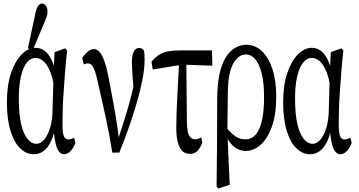

<svg xmlns="http://www.w3.org/2000/svg" viewBox="-20 -809 2029 1086"><path d="M171.9 63.5Q129.4 63.5 94.7 30.5Q60.1 -2.4 39.6 -68.6Q19 -134.8 19 -231Q19 -326.7 42.5 -395.8Q65.9 -464.8 103 -501.7Q140.1 -538.6 180.2 -538.6Q208.5 -538.6 231 -522.7Q253.4 -506.8 270.5 -472.7Q287.6 -438.5 298.3 -380.9H314L287.6 -302.7Q279.3 -367.7 262.5 -407.2Q245.6 -446.8 224.4 -464.1Q203.1 -481.4 180.7 -481.4Q153.3 -481.4 132.1 -455.3Q110.8 -429.2 98.6 -377.4Q86.4 -325.7 86.4 -251.5Q86.4 -166.5 99.1 -109.6Q111.8 -52.7 134.8 -24.2Q157.7 4.4 186 4.4Q209.5 4.4 229.7 -19Q250 -42.5 263.4 -86.2Q276.9 -129.9 277.3 -189.9L283.2 -402.3L288.6 -514.2L349.1 -535.6L359.9 -523.4Q353 -466.8 348.6 -407.5Q344.2 -348.1 340.1 -292.5Q335.9 -236.8 334.7 -188.5Q333.5 -140.1 333.5 -105Q333.5 -56.6 341.3 -38.3Q349.1 -20 366.7 -20Q375 -20 383.3 -22.9Q391.6 -25.9 398.9 -30.8L406.7 -1Q397 26.4 379.6 44.9Q362.3 63.5 342.3 63.5Q326.7 63.5 313.7 48.3Q300.8 33.2 292.5 -5.9Q284.2 -44.9 282.7 -115.7L296.9 -114.3Q287.6 -51.8 270 -12.9Q252.4 25.9 227.1 44.7Q201.7 63.5 171.9 63.5ZM138.2 -536.6 181.6 -740.2Q188.5 -767.6 197.5 -778.3Q206.5 -789.1 216.8 -789.1Q230 -789.1 239.3 -776.6Q248.5 -764.2 248.5 -744.1Q248.5 -728.5 244.6 -716.3Q240.7 -704.1 231 -681.6L162.6 -519Z M615.2 54.2Q598.6 -52.2 577.1 -148.9Q555.7 -245.6 532.7 -347.7Q524.4 -385.3 516.6 -407.2Q508.8 -429.2 499.5 -439.7Q490.2 -450.2 479 -450.2Q470.7 -450.2 464.8 -448.7Q459 -447.3 453.6 -444.8L445.3 -481Q455.1 -496.6 466.1 -507.8Q477.1 -519 488.8 -525.4Q500.5 -531.7 510.3 -531.7Q527.8 -531.7 543.2 -514.6Q558.6 -497.6 571.5 -460.4Q584.5 -423.3 596.2 -360.8Q609.4 -290 621.1 -227.1Q632.8 -164.1 641.1 -108.4Q649.4 -52.7 654.8 -2.4H642.1L646.5 -17.6Q663.1 -66.9 676.8 -109.6Q690.4 -152.3 702.1 -192.9Q713.9 -233.4 724.6 -276.4Q735.4 -319.3 746.1 -368.2L738.8 -265.6Q733.9 -319.8 731.4 -355.2Q729 -390.6 727.5 -414.8Q726.1 -439 726.1 -456.1Q726.1 -497.1 737.1 -517.3Q748 -537.6 766.1 -537.6Q777.8 -537.6 783.7 -533.4Q789.6 -529.3 794.4 -522.5Q795.9 -512.7 796.9 -501.7Q797.9 -490.7 797.9 -470.2Q797.9 -420.9 785.4 -357.2Q772.9 -293.5 752.2 -222.9Q731.4 -152.3 706.1 -80.8Q680.7 -9.3 654.8 54.2Z M843.8 -416 836.9 -460Q857.9 -484.9 879.9 -499Q901.9 -513.2 931.6 -518.6Q961.4 -523.9 1001 -523.9H1178.7L1181.2 -437.5L1012.7 -443.4ZM1055.2 61.5Q1028.3 61.5 1011.5 45.4Q994.6 29.3 985.8 -3.7Q977.1 -36.6 977.1 -85.9Q977.1 -127 978.8 -174.8Q980.5 -222.7 983.4 -274.2Q986.3 -325.7 988.8 -378.7Q991.2 -431.6 994.6 -481.4H1033.7L1037.1 -121.6Q1038.1 -61.5 1050 -41.3Q1062 -21 1083.5 -21Q1091.8 -21 1101.1 -23.9Q1110.4 -26.9 1118.7 -31.7L1124.5 -1.5Q1111.3 31.2 1095 46.4Q1078.6 61.5 1055.2 61.5Z M1205.1 245.6 1207.5 15.1 1208.5 -254.9Q1209.5 -358.4 1230.7 -424.6Q1252 -490.7 1289.3 -523.2Q1326.7 -555.7 1374.5 -555.7Q1422.9 -555.7 1460.7 -520.3Q1498.5 -484.9 1520.5 -419.4Q1542.5 -354 1542.5 -263.2Q1542.5 -163.1 1518.1 -94Q1493.7 -24.9 1454.1 10Q1414.6 44.9 1369.1 44.9Q1349.1 44.9 1326.4 34.9Q1303.7 24.9 1283.2 0Q1262.7 -24.9 1247.6 -67.4H1246.1L1255.4 -92.3Q1273.9 -69.8 1291.7 -53.7Q1309.6 -37.6 1326.9 -29.3Q1344.2 -21 1366.2 -21Q1404.8 -21 1428.2 -50Q1451.7 -79.1 1462.6 -132.6Q1473.6 -186 1473.6 -258.3Q1473.6 -340.8 1460.2 -394Q1446.8 -447.3 1423.6 -474.1Q1400.4 -501 1371.1 -501Q1341.3 -501 1317.9 -476.3Q1294.4 -451.7 1281.5 -402.8Q1268.6 -354 1268.6 -280.8L1266.1 -68.4V-57.6L1279.3 235.8L1215.3 257.3Z M1734.4 63.5Q1691.9 63.5 1657.2 30.5Q1622.6 -2.4 1602.1 -68.6Q1581.5 -134.8 1581.5 -231Q1581.5 -326.7 1605 -395.8Q1628.4 -464.8 1665.5 -501.7Q1702.6 -538.6 1742.7 -538.6Q1771 -538.6 1793.5 -522.7Q1815.9 -506.8 1833 -472.7Q1850.1 -438.5 1860.8 -380.9H1876.5L1850.1 -302.7Q1841.8 -367.7 1825 -407.2Q1808.1 -446.8 1786.9 -464.1Q1765.6 -481.4 1743.2 -481.4Q1715.8 -481.4 1694.6 -455.3Q1673.3 -429.2 1661.1 -377.4Q1648.9 -325.7 1648.9 -251.5Q1648.9 -166.5 1661.6 -109.6Q1674.3 -52.7 1697.3 -24.2Q1720.2 4.4 1748.5 4.4Q1772 4.4 1792.2 -19Q1812.5 -42.5 1825.9 -86.2Q1839.4 -129.9 1839.8 -189.9L1845.7 -402.3L1851.1 -514.2L1911.6 -535.6L1922.4 -523.4Q1915.5 -466.8 1911.1 -407.5Q1906.7 -348.1 1902.6 -292.5Q1898.4 -236.8 1897.2 -188.5Q1896 -140.1 1896 -105Q1896 -56.6 1903.8 -38.3Q1911.6 -20 1929.2 -20Q1937.5 -20 1945.8 -22.9Q1954.1 -25.9 1961.4 -30.8L1969.2 -1Q1959.5 26.4 1942.1 44.9Q1924.8 63.5 1904.8 63.5Q1889.2 63.5 1876.2 48.3Q1863.3 33.2 1855 -5.9Q1846.7 -44.9 1845.2 -115.7L1859.4 -114.3Q1850.1 -51.8 1832.5 -12.9Q1814.9 25.9 1789.6 44.7Q1764.2 63.5 1734.4 63.5Z"/></svg>

Font: Scarab Serif
Style: Regular
Weight: 400
Designer: John Roberts
Foundry: Scarab
Version: 1.0